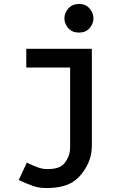

<svg xmlns="http://www.w3.org/2000/svg" viewBox="-20 -741 617 972"><path d="M306 -648Q306 -675 326 -698Q346 -721 380 -721Q414 -721 433.5 -698Q453 -675 453 -648Q453 -621 433.5 -598.5Q414 -576 380 -576Q345 -576 325.5 -598.5Q306 -621 306 -648ZM220 115Q264 115 287.5 101.5Q311 88 326 52Q335 31 335 4V-399H113V-494H445V-2Q445 44 427 84Q395 152 346.5 181.5Q298 211 215 211Q177 211 147.5 200.5Q118 190 87 176L75 170L116 82L130 89Q154 100 175 107.5Q196 115 220 115Z"/></svg>

Font: Codetta
Style: Bold
Weight: 700
Designer: Ulrich Proeller
Foundry: PROSA GmbH
Version: Version 2.00;September 29, 2018;FontCreator 11.5.0.2427 64-b